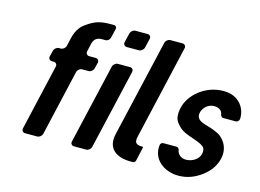

<svg xmlns="http://www.w3.org/2000/svg" viewBox="-92 -832 1358 1004"><g transform="rotate(15 587.5 -330.0)"><path d="M108 0H174C186 0 198 -10 201 -22L283 -378C286 -390 298 -400 310 -400H345C357 -400 369 -410 372 -422L380 -454C383 -466 375 -476 363 -476H328C316 -476 308 -486 311 -498L321 -542C327 -567 343 -579 369 -579H389C400 -579 410 -588 413 -599L425 -649C427 -659 421 -667 411 -667H392C329 -667 303 -654 262 -625C236 -607 220 -579 211 -542L201 -498C198 -486 186 -476 174 -476H164C152 -476 140 -466 137 -454L129 -422C126 -410 134 -400 146 -400H156C168 -400 176 -390 173 -378L91 -22C88 -10 96 0 108 0Z M373 0H439C451 0 463 -10 466 -22L566 -454C569 -466 561 -476 549 -476H483C471 -476 459 -466 456 -454L356 -22C353 -10 361 0 373 0ZM505 -573H571C583 -573 595 -583 598 -595L610 -645C613 -657 605 -667 593 -667H527C515 -667 503 -657 500 -645L488 -595C485 -583 493 -573 505 -573Z M680 0H692C698 0 704 -5 706 -12L723 -88C723 -89 722 -91 721 -91H717C679 -91 675 -106 682 -137L799 -645C802 -657 794 -667 782 -667H716C704 -667 692 -657 689 -645L567 -118C548 -35 604 0 680 0Z M956 -84C930 -84 910 -100 907 -122C907 -127 900 -137 894 -137H821C812 -137 805 -131 804 -123C793 -46 860 7 939 7C983 7 1024 -7 1063 -36C1102 -65 1124 -99 1133 -138C1141 -172 1134 -206 1114 -231C1094 -257 1077 -264 1041 -277L1008 -287C979 -296 955 -308 963 -342C969 -366 993 -393 1027 -393C1053 -393 1071 -381 1073 -360C1074 -354 1081 -345 1087 -345H1155C1166 -345 1173 -352 1175 -363C1176 -391 1169 -417 1151 -440C1128 -468 1096 -482 1054 -482C955 -482 876 -411 860 -341C852 -306 854 -280 867 -262C893 -226 915 -218 960 -202L980 -195C1000 -188 1016 -180 1024 -172C1032 -164 1034 -151 1030 -134C1024 -108 993 -84 956 -84Z"/></g></svg>

Font: DIN Rundschrift
Style: MittelKursiv
Weight: 400
Version: Version 1.027